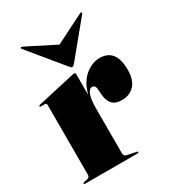

<svg xmlns="http://www.w3.org/2000/svg" viewBox="-167 -771 781 865"><g transform="rotate(-30 224.0 -338.5)"><path d="M232 -447V-339Q247 -398 283 -428Q319 -458 359 -458Q443 -458 443 -349Q443 -295 417.5 -269Q392 -243 353.5 -243Q318 -243 302 -262.2Q286 -281.5 284 -318L283 -337Q282.5 -348 278.5 -355Q274.5 -362 264 -362Q250 -362 241 -339Q232 -316 232 -265V-37Q232 -21.5 245 -18L294 -8Q299 -7 299 -4Q299 0 293 0H20Q14 0 14 -4Q14 -7.5 21 -9L39 -13Q51 -15.5 51 -29V-391Q51 -401 43 -401H21Q16 -401 16 -405Q16 -408.5 22 -410L212 -453Q216.5 -454 219.2 -454.5Q222 -455 225 -455Q232 -455 232 -447ZM244 -490.5Q238 -484 233.5 -484Q229 -484 223 -490.5L76 -669Q72.5 -673.5 75.5 -676.5Q78 -678.5 84 -676L233.5 -600.5L383.5 -676Q389.5 -678.5 391.5 -676.5Q395 -674 391 -669Z"/></g></svg>

Font: Fraunces 144pt S000 Black
Style: Regular
Weight: 900
Version: Version 1.000; ttfautohint (v1.8.3)